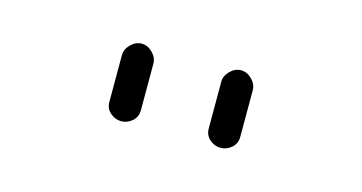

<svg xmlns="http://www.w3.org/2000/svg" viewBox="-32 -822 564 299"><g transform="rotate(15 250.0 -672.5)"><path d="M304.7 -634.8V-710Q304.7 -719.7 312.5 -727.5Q320.3 -735.4 330.1 -735.4Q339.8 -735.4 347.7 -727.5Q355.5 -719.7 355.5 -710V-634.8Q355.5 -624 347.7 -617.2Q339.8 -610.4 330.1 -610.4Q320.3 -610.4 312.5 -617.2Q304.7 -624 304.7 -634.8ZM144.5 -634.8V-710Q144.5 -719.7 152.3 -727.5Q160.2 -735.4 169.9 -735.4Q179.7 -735.4 187.5 -727.5Q195.3 -719.7 195.3 -710V-634.8Q195.3 -624 187.5 -617.2Q179.7 -610.4 169.9 -610.4Q160.2 -610.4 152.3 -617.2Q144.5 -624 144.5 -634.8Z"/></g></svg>

Font: Rounded Mgen+ 1mn light
Style: Regular
Weight: 200
Designer: [Source Han Sans]
Ryoko NISHIZUKA  (kana & ideographs); Paul D. Hunt (Latin, Greek & Cyrillic); Wenlong ZHANG  (bopomofo
Version: Version 1.059.20150602